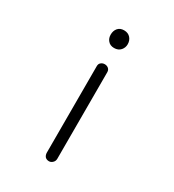

<svg xmlns="http://www.w3.org/2000/svg" viewBox="-182 -836 864 956"><g transform="rotate(30 250.0 -358.0)"><path d="M218.8 -511.7V-14.6Q218.8 0 227.5 9.8Q236.3 17.6 249 17.6Q260.7 17.6 269.5 8.8Q279.3 0 279.3 -14.6V-511.7Q279.3 -525.4 269.5 -533.2Q260.7 -540 249 -540Q236.3 -540 227.5 -532.2Q218.8 -525.4 218.8 -511.7ZM248 -734.4Q224.6 -734.4 211.9 -718.8Q200.2 -704.1 200.2 -682.6Q200.2 -662.1 211.9 -648.4Q224.6 -632.8 248 -632.8Q271.5 -632.8 285.2 -648.4Q297.9 -663.1 297.9 -682.6Q297.9 -704.1 285.2 -718.8Q271.5 -734.4 248 -734.4Z"/></g></svg>

Font: GulimChe
Style: Regular
Weight: 400
Monospace: yes
Version: Version 2.21